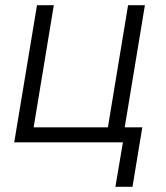

<svg xmlns="http://www.w3.org/2000/svg" viewBox="-20 -550 640 742"><path d="M426 172 455 0H35L123 -530H188L110 -58H397L475 -530H540L462 -58H530L492 172Z"/></svg>

Font: Iosevka Curly LtExObl
Style: Regular
Weight: 300
Width: 7
Italic angle: -9°
Monospace: yes
Designer: Belleve Invis
Foundry: Belleve Invis
Version: Version 11.1.0; ttfautohint (v1.8.3)